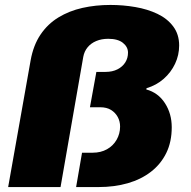

<svg xmlns="http://www.w3.org/2000/svg" viewBox="-20 -757 772 777"><path d="M13 0 104 -513Q115 -574 144 -617Q173 -660 216.5 -686.5Q260 -713 313.5 -725Q367 -737 427 -737Q478 -737 527.5 -728.5Q577 -720 617 -701Q657 -682 681 -650Q705 -618 705 -573Q705 -534 688.5 -499Q672 -464 642.5 -438Q613 -412 573 -400L572 -395Q620 -382 647.5 -339.5Q675 -297 675 -242Q675 -183 653 -138Q631 -93 591 -62Q551 -31 497 -15.5Q443 0 379 0H288L312 -139H355Q388 -139 413 -153Q438 -167 452 -191.5Q466 -216 466 -245Q466 -266 456.5 -283.5Q447 -301 429.5 -312Q412 -323 385 -323H344L370 -466H407Q435 -466 455.5 -476.5Q476 -487 487 -504.5Q498 -522 498 -544Q498 -567 477.5 -583.5Q457 -600 418 -600Q391 -600 369.5 -591Q348 -582 334.5 -565.5Q321 -549 317 -527L225 0Z"/></svg>

Font: Archivo SemiExpanded Black
Style: Italic
Weight: 900
Width: 6
Italic angle: -10°
Designer: Hector Gatti
Foundry: Omnibus-Type
Version: Version 2.001